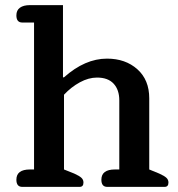

<svg xmlns="http://www.w3.org/2000/svg" viewBox="-20 -730 694 750"><path d="M44 -28Q44 -68 97 -68H113V-642H67Q44 -642 44 -670Q44 -690 58 -700Q72 -710 97 -710H226V-428H230Q312 -501 398 -501Q470 -501 516.5 -459.5Q563 -418 563 -346V-68L602 -52Q622 -43 630 -35.5Q638 -28 638 -17Q638 0 623 0H399Q376 0 376 -28Q376 -68 429 -68H446V-338Q446 -379 424 -403Q402 -427 359 -427Q326 -427 292 -408.5Q258 -390 230 -360V-68L270 -52Q290 -43 298 -35.5Q306 -28 306 -17Q306 0 291 0H67Q44 0 44 -28Z"/></svg>

Font: Maitree Semibold
Style: Regular
Weight: 600
Designer: CadsonDemak Team
Foundry: CadsonDemak
Version: Version 1.000